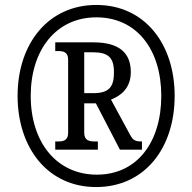

<svg xmlns="http://www.w3.org/2000/svg" viewBox="-20 -745 776 775"><path d="M368 10C563 10 685 -146 685 -358C685 -568 564 -725 369 -725C174 -725 51 -568 51 -358C51 -149 172 10 368 10ZM371 -40C209 -40 104 -170 104 -358C104 -543 206 -675 369 -675C532 -675 631 -545 631 -358C631 -172 534 -40 371 -40ZM203 -141H375V-174H363C340 -174 320 -178 320 -209V-328H367L464 -141H553V-174C525 -174 517 -179 505 -201L428 -343C469 -359 508 -390 508 -454C508 -534 458 -574 358 -574H203V-539H214C236 -539 255 -535 255 -504V-209C255 -178 236 -174 214 -174H203ZM357 -369H320V-534H354C417 -534 440 -513 440 -453C440 -395 421 -369 357 -369Z"/></svg>

Font: Noto Serif Condensed
Style: Bold
Weight: 700
Width: 3
Designer: Monotype Design Team
Foundry: Monotype Imaging Inc.
Version: Version 2.015